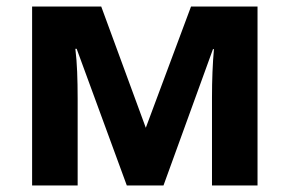

<svg xmlns="http://www.w3.org/2000/svg" viewBox="-20 -566 884 586"><path d="M766 -546V0H627V-268Q627 -308 628.5 -346Q630 -384 633 -416H630L479 0H367L214 -417H210Q214 -384 215.5 -346.5Q217 -309 217 -264V0H78V-546H289L425 -176L563 -546Z"/></svg>

Font: Noto Sans
Style: Bold
Weight: 700
Designer: Monotype Design Team
Foundry: Monotype Imaging Inc.
Version: Version 2.000;GOOG;noto-source:20170915:90ef993387c0; ttfaut